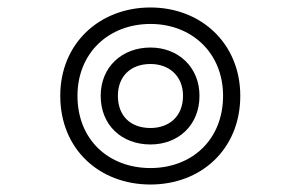

<svg xmlns="http://www.w3.org/2000/svg" viewBox="-20 -539 803 513"><path d="M382 -46C517 -46 622 -140 622 -283C622 -423 517 -519 382 -519C246 -519 141 -423 141 -283C141 -140 246 -46 382 -46ZM382 -90C271 -90 187 -165 187 -283C187 -398 271 -475 382 -475C492 -475 576 -398 576 -283C576 -165 492 -90 382 -90ZM382 -153C456 -153 513 -204 513 -283C513 -360 456 -412 382 -412C306 -412 249 -360 249 -283C249 -204 306 -153 382 -153ZM382 -197C329 -197 295 -229 295 -283C295 -335 329 -368 382 -368C433 -368 469 -335 469 -283C469 -229 433 -197 382 -197Z"/></svg>

Font: Maitree Light
Style: Regular
Weight: 300
Designer: CadsonDemak Team
Foundry: CadsonDemak
Version: Version 1.000;PS 001.000;hotconv 1.0.88;makeotf.lib2.5.64775